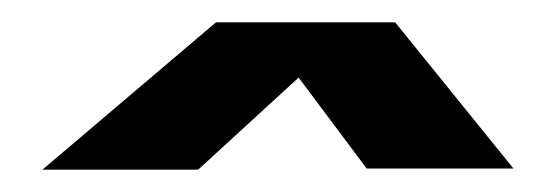

<svg xmlns="http://www.w3.org/2000/svg" viewBox="-20 -743 480 172"><path d="M173.5 -723H334L440 -592H308.5L247.5 -673.5L157.5 -591H18Z"/></svg>

Font: Rudi
Style: Regular
Weight: 400
Italic angle: -10°
Designer: Tyler Finck
Foundry: Etcetera Type Company
Version: Version 1.111; ttfautohint (v1.8.4)